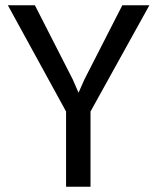

<svg xmlns="http://www.w3.org/2000/svg" viewBox="-20 -708 596 728"><path d="M323.2 -285.2V0H230.5V-285.2L9.8 -688H112.3L255.9 -406.7L277.8 -356.4L299.8 -406.2L443.8 -688H546.4Z"/></svg>

Font: Liberation Sans
Style: Regular
Weight: 400
Designer: Steve Matteson
Foundry: Ascender Corporation
Version: Version 2.00.1